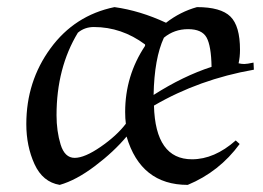

<svg xmlns="http://www.w3.org/2000/svg" viewBox="-20 -505 741 540"><path d="M54 -156Q54 -276 122 -369Q190 -462 302 -485Q374 -475 447 -441Q487 -472 534 -485Q601 -485 628 -458.5Q655 -432 655 -365Q655 -344 651 -327Q659 -325 667 -325Q675 -325 693 -329L694 -309Q540 -282 413 -208Q417 -57 520 -57Q583 -57 643 -110L654 -100Q597 -22 508 15Q376 15 336 -121Q300 -78 247 -38Q194 2 148 15Q100 7 77 -43.5Q54 -94 54 -156ZM139 -181Q139 -136 150.5 -98.5Q162 -61 190 -61Q218 -61 263 -92Q308 -123 334 -157Q332 -171 332 -190Q332 -292 388 -376V-380Q322 -429 244 -429Q218 -429 199 -413Q139 -314 139 -181ZM441 -399Q414 -341 412 -238Q495 -291 575 -317Q574 -376 561 -399.5Q548 -423 509 -423Q470 -423 441 -399Z"/></svg>

Font: Almendra
Style: Regular
Weight: 400
Designer: Ana Sanfelippo
Foundry: Ana Sanfelippo
Version: Version 1.004